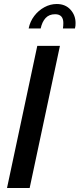

<svg xmlns="http://www.w3.org/2000/svg" viewBox="-20 -938 397 958"><path d="M166 -709H279L128 0H15ZM123 -796Q130 -831 151 -858.5Q172 -886 201.5 -902Q231 -918 263 -918Q306 -918 331.5 -890Q357 -862 357 -823Q357 -816 356.5 -809.5Q356 -803 354 -796H294Q295 -803 295.5 -809.5Q296 -816 296 -823Q296 -867 255 -867Q225 -867 207.5 -848Q190 -829 183 -796Z"/></svg>

Font: Raleway Thin SemiBold
Style: Italic
Weight: 600
Italic angle: -12°
Version: Version 4.026